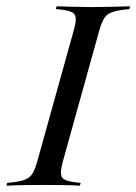

<svg xmlns="http://www.w3.org/2000/svg" viewBox="-39 -591 434 611"><path d="M-18.5 0 -16.1 -8.9Q18.5 -12.1 36.3 -17.7Q54 -23.4 63.3 -37.1Q72.6 -50.8 79.8 -78.2L195.2 -492.7Q203.2 -520.2 202 -534.3Q200.8 -548.4 185.9 -554Q171 -559.7 138.7 -562.1L141.1 -571Q165.3 -570.2 194.8 -569.4Q224.2 -568.5 254.8 -568.5Q287.1 -568.5 317.7 -569.4Q348.4 -570.2 375 -571L372.6 -562.1Q338.7 -558.9 320.6 -553.2Q302.4 -547.6 293.5 -534.3Q284.7 -521 276.6 -492.7L161.3 -78.2Q154 -50.8 155.2 -36.7Q156.5 -22.6 171 -17.3Q185.5 -12.1 217.7 -8.9L215.3 0Q191.1 -1.6 161.7 -2Q132.3 -2.4 101.6 -2.4Q68.5 -2.4 38.3 -2Q8.1 -1.6 -18.5 0Z"/></svg>

Font: Playfair 144pt
Style: Italic
Weight: 400
Italic angle: -15.6°
Designer: Claus Eggers Sørensen
Foundry: Claus Eggers Sørensen
Version: Version 2.001;gftools[0.9.30]